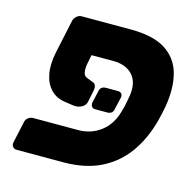

<svg xmlns="http://www.w3.org/2000/svg" viewBox="-88 -661 761 752"><g transform="rotate(15 292.0 -285.5)"><path d="M299 -233Q289 -233 284.5 -239Q280 -245 281 -255L292 -303Q295 -325 318 -325H366Q376 -325 381 -319Q386 -313 384 -303L373 -255Q370 -233 347 -233ZM230 -434 222 -394Q219 -374 222 -360.5Q225 -347 237 -343L263 -333Q271 -330 273.5 -321.5Q276 -313 274 -303L264 -254Q261 -239 246 -231Q231 -223 213 -225L173 -231Q141 -236 119 -258.5Q97 -281 89.5 -318.5Q82 -356 92 -406L122 -546Q126 -557 134.5 -564Q143 -571 153 -571H353Q443 -571 493 -539.5Q543 -508 559 -450.5Q575 -393 562 -315Q559 -300 556 -285.5Q553 -271 549 -256Q529 -179 488.5 -121.5Q448 -64 384.5 -32Q321 0 231 0H43Q32 0 26.5 -7.5Q21 -15 23 -25L42 -112Q44 -123 53 -130Q62 -137 73 -137H256Q308 -137 348 -168Q388 -199 402 -256Q407 -271 409.5 -285.5Q412 -300 415 -315Q425 -372 398 -403Q371 -434 318 -434Z"/></g></svg>

Font: Rubik
Style: Bold Italic
Weight: 700
Italic angle: -12°
Designer: Hubert and Fischer
Foundry: Hubert and Fischer
Version: Version 2.300;gftools[0.9.30]